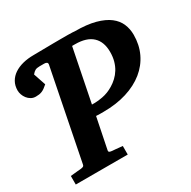

<svg xmlns="http://www.w3.org/2000/svg" viewBox="-151 -820 963 967"><g transform="rotate(-30 330.0 -336.5)"><path d="M650.9 -507.8Q650.9 -449.2 628.2 -401.4Q605.5 -353.5 563 -319.1Q520.5 -284.7 460.2 -265.9Q399.9 -247.1 325.2 -247.1H304.7Q292.5 -247.1 282.2 -248L246.1 -69.8Q244.6 -61 249.5 -58.6Q254.4 -56.2 264.2 -55.2Q273.4 -54.7 283.2 -53.7Q291.5 -52.7 302 -51.8Q312.5 -50.8 323.2 -49.8V0H21V-49.8Q31.2 -50.8 41.7 -51.8Q52.2 -52.7 60.5 -53.7Q70.3 -54.7 79.1 -55.2Q88.9 -56.2 95.2 -58.6Q101.6 -61 103 -70.8L206.1 -590.8Q207.5 -600.1 201.9 -603.5Q196.3 -606.9 188 -606.9H161.1Q144.5 -606.9 135.3 -602.1Q126 -597.2 116.2 -585L140.1 -514.2Q128.9 -504.4 120.6 -498.5Q112.3 -492.7 104.2 -489.5Q96.2 -486.3 87.9 -485.1Q79.6 -483.9 68.8 -483.9Q53.2 -483.9 41.3 -491Q29.3 -498 21 -508.8Q12.7 -519.5 8.3 -532.2Q3.9 -544.9 3.9 -556.2Q3.9 -584.5 16.1 -606Q28.3 -627.4 49.8 -641.8Q71.3 -656.2 100.3 -663.6Q129.4 -670.9 163.1 -670.9Q228.5 -671.9 280.3 -672.4Q302.2 -672.4 323.7 -672.6Q345.2 -672.9 362.1 -672.6Q378.9 -672.4 389.9 -671.9Q400.9 -671.4 401.9 -670.9Q472.7 -670.9 520.5 -658Q568.4 -645 597.2 -622.8Q626 -600.6 638.4 -571Q650.9 -541.5 650.9 -507.8ZM504.9 -492.2Q504.9 -551.3 471.4 -582.5Q438 -613.8 371.1 -613.8H354L293 -308.1Q322.3 -307.1 355.2 -313.2Q388.2 -319.3 418.9 -337.9Q437 -348.6 452.6 -363.3Q468.3 -377.9 480 -397Q491.7 -416 498.3 -439.7Q504.9 -463.4 504.9 -492.2Z"/></g></svg>

Font: Charis SIL
Style: Bold Italic
Weight: 700
Italic angle: -11°
Foundry: SIL International
Version: Version 4.112